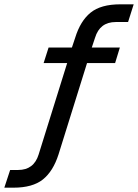

<svg xmlns="http://www.w3.org/2000/svg" viewBox="-88 -720 639 889"><path d="M137 -500H245L260 -545Q284 -623 331.5 -661.5Q379 -700 469 -700H531L505 -618H448Q374 -618 352 -545L337 -500H467L445 -428H315L183 -5Q158 73 110.5 111Q63 149 -26 149H-68L-41 67H-4Q69 67 91 -5L223 -428H114Z"/></svg>

Font: Retni Sans Medium
Style: Italic
Weight: 500
Italic angle: -8°
Designer: Vitaly Kuzmin
Foundry: ParaType Ltd.
Version: Version 1.00;June 10, 2019;FontCreator 11.5.0.2425 64-bit; t